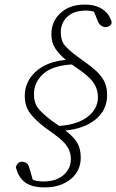

<svg xmlns="http://www.w3.org/2000/svg" viewBox="-20 -708 507 837"><path d="M349 -688Q396 -688 426.5 -668Q457 -648 467 -611Q466 -601 458 -595.5Q450 -590 440 -590Q430 -590 420.5 -596.5Q411 -603 405 -619L390 -657Q373 -662 357 -662Q301 -662 273 -634.5Q245 -607 245 -568Q245 -531 262.5 -510Q280 -489 321 -459L361 -430Q408 -396 427.5 -365.5Q447 -335 447 -294Q447 -229 397.5 -188Q348 -147 265 -139Q302 -111 317 -85Q332 -59 332 -21Q332 38 287.5 73.5Q243 109 175 109Q120 109 90 87.5Q60 66 49 20Q52 10 59 3.5Q66 -3 75 -3Q101 -3 108 24L123 76Q143 83 169 83Q225 83 257 55Q289 27 289 -15Q289 -44 273.5 -68.5Q258 -93 215 -124L175 -153Q135 -183 111.5 -214Q88 -245 88 -290Q88 -352 135.5 -395.5Q183 -439 267 -447Q239 -470 221.5 -496Q204 -522 204 -559Q204 -615 244 -651.5Q284 -688 349 -688ZM204 -183 238 -159Q320 -165 363.5 -200Q407 -235 407 -284Q407 -315 391.5 -341.5Q376 -368 334 -398L293 -427Q208 -422 168 -385.5Q128 -349 128 -297Q128 -261 145 -238Q162 -215 204 -183Z"/></svg>

Font: Source Serif Pro Light
Style: Italic
Weight: 300
Italic angle: -12°
Designer: Frank Grießhammer
Foundry: Adobe Systems Incorporated
Version: Version 3.001;hotconv 1.0.111;makeotfexe 2.5.65597